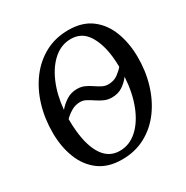

<svg xmlns="http://www.w3.org/2000/svg" viewBox="-173 -898 1022 1053"><g transform="rotate(-30 338.0 -371.5)"><path d="M303 10Q215.5 10 158.5 -32.2Q101.5 -74.5 73.5 -146Q45.5 -217.5 45 -304.5Q44.5 -396.5 69 -477.5Q93.5 -558.5 140 -620.5Q186.5 -682.5 252.2 -717.8Q318 -753 400 -753Q488 -753 544.5 -710.2Q601 -667.5 628.2 -596.2Q655.5 -525 656.5 -439Q657.5 -347.5 633.2 -266.5Q609 -185.5 563 -123.2Q517 -61 451.2 -25.5Q385.5 10 303 10ZM161 -385.5Q181.5 -410.5 211.5 -430Q241.5 -449.5 280 -449.5Q306 -449.5 327.2 -439.8Q348.5 -430 367 -417.2Q385.5 -404.5 403.8 -394.8Q422 -385 442 -385Q479 -385 504 -403.8Q529 -422.5 542 -439Q541.5 -475 538 -505Q527.5 -595 490.8 -649.5Q454 -704 387.5 -704Q327.5 -704 279.5 -662.8Q231.5 -621.5 200.5 -549.5Q169.5 -477.5 161 -385.5ZM315 -37.5Q377.5 -37.5 426.2 -81.8Q475 -126 504.8 -202.8Q534.5 -279.5 540 -377Q521.5 -351.5 493 -332Q464.5 -312.5 424 -312.5Q398 -312.5 376 -322.5Q354 -332.5 334.5 -345.8Q315 -359 296.5 -369Q278 -379 259 -379Q227.5 -379 201 -362.8Q174.5 -346.5 158 -329Q158 -307.5 158.8 -289Q159.5 -270.5 161.5 -253.5Q171.5 -150.5 210.2 -94Q249 -37.5 315 -37.5Z"/></g></svg>

Font: Merriweather Text Regular
Style: Italic
Weight: 400
Italic angle: -7.8°
Designer: Eben Sorkin
Foundry: Eben Sorkin
Version: Version 2.100; ttfautohint (v1.7.19-72a1) -l 8 -r 50 -G 200 